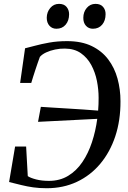

<svg xmlns="http://www.w3.org/2000/svg" viewBox="-20 -964 660 992"><path d="M221.5 8.5Q183 8.5 151.5 4Q120 -0.5 90.5 -7.8Q61 -15 27 -23.5L58 -207H115L123.5 -54Q137.5 -44.5 166.5 -37Q195.5 -29.5 233 -29.5Q289 -29.5 332 -55.5Q375 -81.5 405.5 -126.5Q436 -171.5 455 -229Q474 -286.5 482.5 -350L176.5 -334.5L191 -412Q220.5 -410 256.5 -407.8Q292.5 -405.5 331.8 -403.2Q371 -401 410.5 -398.2Q450 -395.5 487 -392.5Q488.5 -409 489 -426Q489.5 -443 489.5 -458.5Q489.5 -501.5 480.8 -545.8Q472 -590 451.8 -627.8Q431.5 -665.5 398.2 -689Q365 -712.5 315.5 -713Q290.5 -713.5 265 -708.2Q239.5 -703 218.5 -693.2Q197.5 -683.5 186 -670Q181.5 -658 175.5 -640.8Q169.5 -623.5 163.2 -604.5Q157 -585.5 151.2 -567.5Q145.5 -549.5 141.5 -535.5H84L109.5 -714.5Q129.5 -719 161.2 -727.8Q193 -736.5 234.8 -744Q276.5 -751.5 326.5 -751.5Q401.5 -751.5 454 -726Q506.5 -700.5 539.2 -657Q572 -613.5 587.2 -557.8Q602.5 -502 602.5 -441Q603 -342.5 575.8 -260.2Q548.5 -178 498 -117.8Q447.5 -57.5 377.2 -24.5Q307 8.5 221.5 8.5ZM271.5 -815.5Q249.5 -815.5 235.5 -831Q221.5 -846.5 221.5 -872.5Q222 -902 239.8 -923Q257.5 -944 285 -944Q311 -944 324 -928.2Q337 -912.5 337 -890.5Q337 -857.5 319.2 -836.5Q301.5 -815.5 271.5 -815.5ZM460 -815.5Q438 -815.5 424 -831Q410 -846.5 410.5 -872.5Q410.5 -902 428.2 -923Q446 -944 473.5 -944Q499.5 -944 512.8 -928.2Q526 -912.5 525.5 -890.5Q525.5 -857.5 507.8 -836.5Q490 -815.5 460 -815.5Z"/></svg>

Font: Merriweather 96pt
Style: Italic
Weight: 400
Italic angle: -7.8°
Version: Version 2.101